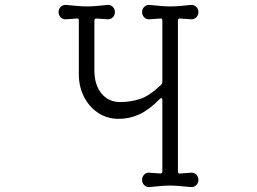

<svg xmlns="http://www.w3.org/2000/svg" viewBox="-20 -745 1040 777"><path d="M585 12Q573 13 564 4.5Q555 -4 555 -17Q555 -30 564 -39Q573 -48 585 -46L628 -43H630Q637 -43 637 -51V-340Q637 -346 634 -347.5Q631 -349 626 -344Q584 -301 544.5 -282.5Q505 -264 460 -264Q414 -264 377.5 -288Q341 -312 320 -353Q299 -394 299 -445V-662Q299 -672 290 -670L248 -667Q235 -666 226 -674.5Q217 -683 217 -696Q217 -709 226 -717.5Q235 -726 248 -725Q280 -722 298 -720.5Q316 -719 331 -719Q349 -719 367 -720.5Q385 -722 415 -725Q427 -726 436 -717.5Q445 -709 445 -696Q445 -683 436 -674.5Q427 -666 415 -667L371 -670H369Q362 -670 362 -662V-460Q362 -402 390.5 -367Q419 -332 466 -332Q507 -332 545.5 -344Q584 -356 632 -402Q637 -407 637 -414V-662Q637 -672 628 -670L585 -667Q573 -666 564 -674.5Q555 -683 555 -696Q555 -709 564 -717.5Q573 -726 585 -725Q617 -722 635 -720.5Q653 -719 669 -719Q687 -719 705 -720.5Q723 -722 752 -725Q765 -726 774 -717.5Q783 -709 783 -696Q783 -683 774 -674.5Q765 -666 752 -667L709 -670H707Q700 -670 700 -662V-51Q700 -41 710 -43L752 -46Q765 -48 774 -39Q783 -30 783 -17Q783 -4 774 4.5Q765 13 752 12Q721 9 702.5 7.5Q684 6 669 6Q651 6 633 7.5Q615 9 585 12Z"/></svg>

Font: Kiwi Maru Light
Style: Regular
Weight: 300
Designer: Hiroki-Chan
Version: Version 1.100